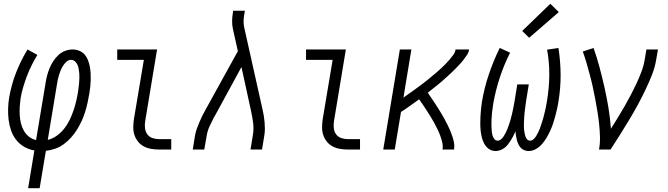

<svg xmlns="http://www.w3.org/2000/svg" viewBox="-20 -792 3540 1017"><path d="M129 205 162 5Q133 0 108 -14.5Q83 -29 65.5 -51.5Q48 -74 38.5 -101.5Q29 -129 25.5 -158Q22 -187 23 -218Q24 -249 29 -279Q35 -311 44 -344Q53 -377 65.5 -408.5Q78 -440 93 -470.5Q108 -501 126 -530L178 -501Q162 -475 148 -447Q134 -419 123 -390Q112 -361 103 -331Q94 -301 89 -271Q86 -249 84.5 -226.5Q83 -204 84.5 -181.5Q86 -159 91 -138.5Q96 -118 106.5 -99.5Q117 -81 133.5 -68Q150 -55 171 -50L221 -350Q224 -370 229 -390Q234 -410 242 -429.5Q250 -449 261.5 -467Q273 -485 289 -500Q305 -515 325 -522.5Q345 -530 365 -530Q383 -530 400 -523Q417 -516 428 -503.5Q439 -491 445.5 -474.5Q452 -458 455.5 -440.5Q459 -423 460 -405Q461 -387 460.5 -368.5Q460 -350 458 -331.5Q456 -313 453 -295Q449 -271 443.5 -246.5Q438 -222 430.5 -198Q423 -174 412.5 -151Q402 -128 388 -105.5Q374 -83 356.5 -63.5Q339 -44 318 -28.5Q297 -13 272.5 -4.5Q248 4 223 7L190 205ZM233 -51Q258 -57 280.5 -73Q303 -89 320 -110.5Q337 -132 348.5 -156Q360 -180 368.5 -204.5Q377 -229 383 -254Q389 -279 393 -304Q395 -317 396.5 -329Q398 -341 399 -353.5Q400 -366 400.5 -378Q401 -390 400 -402Q399 -414 397 -426Q395 -438 390.5 -448.5Q386 -459 377 -467Q368 -475 356 -475Q343 -475 332 -465Q321 -455 313.5 -443Q306 -431 301 -418.5Q296 -406 292 -393Q288 -380 285.5 -367Q283 -354 281 -341Z M822 0Q801 0 780.5 -3.5Q760 -7 742 -16.5Q724 -26 711.5 -41.5Q699 -57 692.5 -76Q686 -95 686 -116.5Q686 -138 689 -159L742 -475H601V-530H812L749 -150Q746 -132 748 -113.5Q750 -95 760 -81Q770 -67 787 -61Q804 -55 822 -55H887V0Z M1001 0 1013 -74Q1016 -92 1022.5 -110Q1029 -128 1036.5 -145.5Q1044 -163 1052.5 -180.5Q1061 -198 1071 -215L1240 -521L1214 -637Q1209 -659 1209.5 -682Q1210 -705 1214 -728L1215 -735H1277L1276 -728Q1272 -708 1270.5 -688Q1269 -668 1273 -649L1370 -215Q1374 -198 1377 -180.5Q1380 -163 1381.5 -145.5Q1383 -128 1383 -110Q1383 -92 1380 -74L1368 0H1307L1319 -74Q1325 -107 1321 -139.5Q1317 -172 1310 -203L1259 -437L1124 -189Q1123 -187 1122 -185Q1121 -183 1119 -181V-180Q1118 -178 1116.5 -176Q1115 -174 1114 -172V-171L1113 -170Q1101 -147 1090 -123Q1079 -99 1075 -74L1062 0Z M1822 0Q1801 0 1780.5 -3.5Q1760 -7 1742 -16.5Q1724 -26 1711.5 -41.5Q1699 -57 1692.5 -76Q1686 -95 1686 -116.5Q1686 -138 1689 -159L1742 -475H1601V-530H1812L1749 -150Q1746 -132 1748 -113.5Q1750 -95 1760 -81Q1770 -67 1787 -61Q1804 -55 1822 -55H1887V0Z M2010 0 2098 -530H2159L2117 -275Q2130 -284 2143 -293.5Q2156 -303 2169 -312Q2182 -321 2194.5 -330.5Q2207 -340 2220 -349.5Q2233 -359 2245 -369Q2257 -379 2269.5 -389.5Q2282 -400 2294 -410Q2306 -420 2317.5 -431Q2329 -442 2340.5 -453.5Q2352 -465 2362 -477Q2372 -489 2381.5 -502Q2391 -515 2393 -530H2465Q2463 -515 2454 -501.5Q2445 -488 2435 -475Q2425 -462 2414 -450.5Q2403 -439 2392 -427.5Q2381 -416 2369 -405Q2357 -394 2345 -383Q2333 -372 2321 -361.5Q2309 -351 2296.5 -341Q2284 -331 2271 -321Q2258 -311 2246 -301Q2255 -287 2264.5 -273.5Q2274 -260 2283 -246Q2292 -232 2301 -218Q2310 -204 2318.5 -189.5Q2327 -175 2335 -160.5Q2343 -146 2350.5 -131Q2358 -116 2364.5 -100.5Q2371 -85 2376.5 -68.5Q2382 -52 2385 -35Q2388 -18 2385 0H2324Q2327 -19 2322.5 -38Q2318 -57 2311.5 -74.5Q2305 -92 2296.5 -109Q2288 -126 2279.5 -142Q2271 -158 2261 -174Q2251 -190 2241 -205.5Q2231 -221 2221 -236Q2211 -251 2200 -266Q2176 -249 2152.5 -232Q2129 -215 2104 -199L2071 0Z M2605 8Q2586 8 2570.5 -2.5Q2555 -13 2546 -29Q2537 -45 2532.5 -63Q2528 -81 2526 -99.5Q2524 -118 2524 -137.5Q2524 -157 2525 -176.5Q2526 -196 2528 -215.5Q2530 -235 2533 -254Q2545 -326 2569.5 -398.5Q2594 -471 2627 -538L2682 -513Q2650 -450 2627.5 -381.5Q2605 -313 2593 -245Q2592 -234 2590 -223.5Q2588 -213 2587 -202Q2586 -191 2585 -180Q2584 -169 2583.5 -158Q2583 -147 2583 -136.5Q2583 -126 2583.5 -115.5Q2584 -105 2585 -94.5Q2586 -84 2589 -74Q2592 -64 2598.5 -55.5Q2605 -47 2616 -47Q2626 -47 2634.5 -54.5Q2643 -62 2648.5 -71Q2654 -80 2659 -89.5Q2664 -99 2667.5 -108.5Q2671 -118 2674.5 -127.5Q2678 -137 2681 -147Q2684 -157 2686.5 -166.5Q2689 -176 2691.5 -186Q2694 -196 2696 -206Q2698 -216 2700 -225.5Q2702 -235 2703.5 -245Q2705 -255 2707 -265L2720 -345H2781L2768 -265Q2766 -253 2764.5 -241.5Q2763 -230 2761.5 -218Q2760 -206 2758.5 -194Q2757 -182 2756.5 -170.5Q2756 -159 2755.5 -147Q2755 -135 2755 -123.5Q2755 -112 2756.5 -100.5Q2758 -89 2760.5 -78Q2763 -67 2769.5 -57Q2776 -47 2788 -47Q2798 -47 2806 -54.5Q2814 -62 2819.5 -70.5Q2825 -79 2829.5 -88.5Q2834 -98 2838 -107.5Q2842 -117 2845 -126.5Q2848 -136 2851 -145.5Q2854 -155 2857 -164.5Q2860 -174 2862 -183.5Q2864 -193 2866.5 -202.5Q2869 -212 2871 -222Q2873 -232 2874.5 -241.5Q2876 -251 2878 -261Q2889 -329 2889.5 -396Q2890 -463 2878 -529L2938 -538Q2949 -468 2949.5 -397Q2950 -326 2938 -254Q2935 -234 2930.5 -214.5Q2926 -195 2921 -176Q2916 -157 2909.5 -137.5Q2903 -118 2894.5 -99.5Q2886 -81 2875.5 -63Q2865 -45 2851 -29Q2837 -13 2818.5 -2.5Q2800 8 2780 8Q2768 8 2757 3.5Q2746 -1 2738.5 -9Q2731 -17 2726 -27.5Q2721 -38 2718 -49.5Q2715 -61 2713 -72.5Q2711 -84 2710 -96Q2705 -84 2699 -72Q2693 -60 2686 -49Q2679 -38 2671 -27.5Q2663 -17 2652.5 -9Q2642 -1 2629.5 3.5Q2617 8 2605 8ZM2783 -592 2746 -628 2895 -772 2940 -728Z M3153 0Q3159 -34 3158 -68Q3157 -102 3153.5 -135.5Q3150 -169 3144.5 -201.5Q3139 -234 3133 -266.5Q3127 -299 3120 -331Q3113 -363 3104.5 -394.5Q3096 -426 3087 -457.5Q3078 -489 3067 -519L3124 -538Q3142 -487 3156 -434.5Q3170 -382 3182 -328.5Q3194 -275 3203 -220.5Q3212 -166 3216 -110Q3235 -140 3253 -169.5Q3271 -199 3288 -228.5Q3305 -258 3321 -288.5Q3337 -319 3351.5 -350Q3366 -381 3378 -413Q3390 -445 3395 -477L3404 -530H3465L3456 -477Q3449 -434 3432.5 -393Q3416 -352 3396.5 -311.5Q3377 -271 3355.5 -231.5Q3334 -192 3310.5 -153.5Q3287 -115 3263 -76.5Q3239 -38 3214 0Z"/></svg>

Font: Iosevka Curly Light Oblique
Style: Regular
Weight: 300
Italic angle: -9°
Monospace: yes
Designer: Belleve Invis
Foundry: Belleve Invis
Version: Version 11.1.0; ttfautohint (v1.8.3)